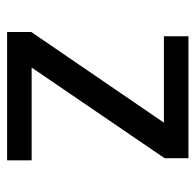

<svg xmlns="http://www.w3.org/2000/svg" viewBox="-25 -541 550 540"><g transform="rotate(90 250.0 -271.0)"><path d="M431 -85V-16H70V-84L325 -457H82V-526H425V-459L170 -85Z"/></g></svg>

Font: D2Coding ligature
Style: Regular
Weight: 400
Monospace: yes
Designer: Yong-Rak Park; Jeong-Hwan Yoon; Sang-Min Lee;
Foundry: NHN Corporation
Version: Version 1.3.2; Build 20180524